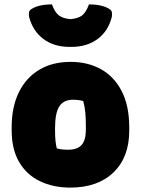

<svg xmlns="http://www.w3.org/2000/svg" viewBox="-20 -840 640 872"><path d="M301 -559Q378 -559 438 -526Q498 -493 532.5 -426.5Q567 -360 567 -261V-247Q567 -126 495.5 -57Q424 12 299 12Q222 12 161.5 -17Q101 -46 67 -104Q33 -162 33 -248V-262Q33 -354 65.5 -420.5Q98 -487 158 -523Q218 -559 301 -559ZM311 -387Q269 -387 249.5 -357Q230 -327 230 -257V-246Q230 -221 232 -201Q234 -181 238 -166Q249 -163 260.5 -161.5Q272 -160 290 -160Q331 -160 350.5 -181.5Q370 -203 370 -252V-263Q370 -301 367.5 -328.5Q365 -356 358 -381Q339 -387 311 -387ZM300 -753Q335 -756 353 -770Q371 -784 384 -820Q444 -820 477 -799Q486 -794 488 -784.5Q490 -775 488 -764Q472 -699 423.5 -663Q375 -627 304 -627H296Q225 -627 177 -663Q129 -699 112 -764Q110 -775 112 -784.5Q114 -794 123 -799Q156 -820 216 -820Q229 -784 247.5 -770Q266 -756 300 -753Z"/></svg>

Font: Recursive Sn Csl St Blk
Style: Regular
Weight: 900
Version: Version 1.079;hotconv 1.0.112;makeotfexe 2.5.65598; ttfautoh